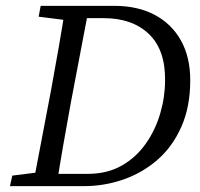

<svg xmlns="http://www.w3.org/2000/svg" viewBox="-20 -636 684 656"><path d="M14 0 22 -36 134 -50H139L130 0ZM92 0 155 -331Q168 -402 180.5 -473.5Q193 -545 204 -616H285L222 -285Q209 -214 196.5 -142.5Q184 -71 173 0ZM112 -579 119 -616H247L237 -565H223ZM130 0 138 -42H280Q346 -42 395.5 -70Q445 -98 478 -145Q511 -192 527.5 -248.5Q544 -305 544 -362Q545 -466 488.5 -520Q432 -574 334 -574H239L247 -616H371Q450 -616 508 -585.5Q566 -555 598 -498Q630 -441 630 -362Q630 -271 599.5 -202.5Q569 -134 517.5 -89.5Q466 -45 401 -22.5Q336 0 266 0Z"/></svg>

Font: Lisu Bosa ExtraLight
Style: Italic
Weight: 200
Italic angle: -19°
Designer: David Morse, Annie Olsen, Victor Gaultney, Frank Grießhammer (Latin)
Foundry: SIL International
Version: Version 2.000